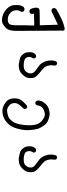

<svg xmlns="http://www.w3.org/2000/svg" viewBox="646 -1066 707 2040"><g transform="rotate(90 1000.0 -45.5)"><path d="M187.5 288.1Q153.3 285.2 123 271.5Q92.8 257.8 66.4 229Q40 200.2 35.6 169.9Q31.2 139.6 34.2 109.4Q37.1 79.1 54.7 56.6Q67.4 46.9 83 47.9L98.6 55.7Q107.4 67.4 105.5 84Q85 110.4 88.9 142.1Q92.8 173.8 109.4 191.4Q126 209 148.4 218.8Q170.9 228.5 197.8 225.6Q224.6 222.7 236.8 205.6Q249 188.5 247.6 125Q246.1 61.5 251 -55.7L125 -52.7L127.9 -26.4L120.1 -11.7Q110.4 -2.9 93.8 -3.9L79.1 -11.7Q60.5 -43 61 -75.2Q61.5 -107.4 83.5 -110.8Q105.5 -114.3 248 -114.3L242.2 -306.6L117.2 -248Q104.5 -236.3 87.9 -238.3L73.2 -245.1Q63.5 -255.9 65.4 -272.5L76.2 -290Q125 -318.4 176.3 -342.8Q227.5 -367.2 282.2 -378.9Q311.5 -379.9 304.7 -344.7Q307.6 53.7 307.6 134.3Q307.6 214.8 278.3 243.2Q249 271.5 230 280.3Q210.9 289.1 187.5 288.1Z M662.1 109.4Q634.8 103.5 607.9 98.1Q581.1 92.8 561.5 70.8Q542 48.8 537.1 27.8Q532.2 6.8 534.2 -19.5Q536.1 -45.9 555.7 -67.4Q566.4 -77.1 581.1 -75.2L593.8 -69.3Q601.6 -59.6 600.6 -45.9Q585 -23.4 584.5 -4.4Q584 14.6 592.8 29.3Q601.6 43.9 624 50.3Q646.5 56.6 671.4 56.6Q696.3 56.6 712.4 51.8Q728.5 46.9 739.3 33.7Q750 20.5 755.9 5.4Q761.7 -9.8 758.3 -28.3Q754.9 -46.9 734.9 -64Q714.8 -81.1 686.5 -100.6Q658.2 -120.1 644 -146.5Q629.9 -172.9 625 -198.2Q620.1 -223.6 622.1 -248Q624 -272.5 632.8 -290Q642.6 -299.8 657.2 -298.8L669.9 -291Q678.7 -280.3 675.8 -264.6Q670.9 -241.2 674.3 -218.3Q677.7 -195.3 686.5 -177.2Q695.3 -159.2 724.1 -136.7Q752.9 -114.3 777.8 -89.8Q802.7 -65.4 806.6 -43.9Q810.5 -22.5 808.6 -2.4Q806.6 17.6 799.3 33.2Q792 48.8 768.1 72.8Q744.1 96.7 717.8 103.5Q691.4 110.4 662.1 109.4Z M1147.5 283.2Q1122.1 279.3 1100.1 268.6Q1078.1 257.8 1060.1 242.7Q1042 227.5 1034.7 209Q1027.3 190.4 1025.4 171.9Q1023.4 153.3 1025.9 131.8Q1028.3 110.4 1038.1 90.8Q1047.9 71.3 1094.7 28.3Q1103.5 17.6 1117.2 19.5L1129.9 25.4Q1137.7 36.1 1136.7 49.8L1128.9 63.5Q1102.5 87.9 1087.4 111.8Q1072.3 135.7 1074.7 160.6Q1077.1 185.5 1089.8 200.2Q1102.5 214.8 1122.6 225.6Q1142.6 236.3 1170.4 231.9Q1198.2 227.5 1220.2 219.2Q1242.2 210.9 1267.1 178.7Q1292 146.5 1301.8 91.8Q1311.5 37.1 1310.5 -8.3Q1309.6 -53.7 1299.3 -83.5Q1289.1 -113.3 1265.1 -134.3Q1241.2 -155.3 1220.7 -163.1Q1200.2 -170.9 1173.8 -165.5Q1147.5 -160.2 1125 -142.1Q1102.5 -124 1098.6 -85.9L1091.8 -73.2Q1083 -65.4 1069.3 -66.4L1056.6 -73.2Q1044.9 -87.9 1048.3 -108.9Q1051.8 -129.9 1062 -147.5Q1072.3 -165 1092.3 -184.1Q1112.3 -203.1 1144.5 -212.4Q1176.8 -221.7 1205.6 -217.8Q1234.4 -213.9 1264.6 -200.2Q1294.9 -186.5 1319.3 -149.9Q1343.8 -113.3 1350.6 -84.5Q1357.4 -55.7 1361.8 -3.9Q1366.2 47.9 1347.7 118.7Q1329.1 189.5 1292.5 224.6Q1255.9 259.8 1221.2 272Q1186.5 284.2 1147.5 283.2Z M1662.1 109.4Q1634.8 103.5 1607.9 98.1Q1581.1 92.8 1561.5 70.8Q1542 48.8 1537.1 27.8Q1532.2 6.8 1534.2 -19.5Q1536.1 -45.9 1555.7 -67.4Q1566.4 -77.1 1581.1 -75.2L1593.8 -69.3Q1601.6 -59.6 1600.6 -45.9Q1585 -23.4 1584.5 -4.4Q1584 14.6 1592.8 29.3Q1601.6 43.9 1624 50.3Q1646.5 56.6 1671.4 56.6Q1696.3 56.6 1712.4 51.8Q1728.5 46.9 1739.3 33.7Q1750 20.5 1755.9 5.4Q1761.7 -9.8 1758.3 -28.3Q1754.9 -46.9 1734.9 -64Q1714.8 -81.1 1686.5 -100.6Q1658.2 -120.1 1644 -146.5Q1629.9 -172.9 1625 -198.2Q1620.1 -223.6 1622.1 -248Q1624 -272.5 1632.8 -290Q1642.6 -299.8 1657.2 -298.8L1669.9 -291Q1678.7 -280.3 1675.8 -264.6Q1670.9 -241.2 1674.3 -218.3Q1677.7 -195.3 1686.5 -177.2Q1695.3 -159.2 1724.1 -136.7Q1752.9 -114.3 1777.8 -89.8Q1802.7 -65.4 1806.6 -43.9Q1810.5 -22.5 1808.6 -2.4Q1806.6 17.6 1799.3 33.2Q1792 48.8 1768.1 72.8Q1744.1 96.7 1717.8 103.5Q1691.4 110.4 1662.1 109.4Z"/></g></svg>

Font: JasonHandwriting4
Style: Regular
Weight: 400
Version: Version 1.01.21